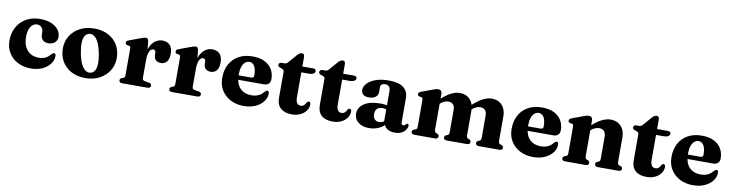

<svg xmlns="http://www.w3.org/2000/svg" viewBox="-22 -1256 7305 1918"><g transform="rotate(10 3630.5 -297.0)"><path d="M507 -344.5Q507 -311.5 482.8 -288.5Q458.5 -265.5 418 -265.5Q379 -265.5 358.8 -286.8Q338.5 -308 338.5 -342V-358.5Q338.5 -391.5 321.5 -411.2Q304.5 -431 275.5 -431Q251 -431 231 -415Q211 -399 199 -367.8Q187 -336.5 187 -291.5Q187 -230.5 207.5 -189.5Q228 -148.5 264 -127.5Q300 -106.5 345.5 -106.5Q383 -106.5 412 -119Q441 -131.5 462.5 -159Q474 -170 480.2 -174Q486.5 -178 493 -178Q502 -178 506 -169.8Q510 -161.5 510 -149.5Q508.5 -105.5 480 -68.5Q451.5 -31.5 402 -9.2Q352.5 13 287.5 13Q213.5 13 155.2 -16.8Q97 -46.5 63.5 -100.5Q30 -154.5 30 -226.5Q30 -302 63 -361.8Q96 -421.5 156 -456Q216 -490.5 297.5 -490.5Q362 -490.5 409 -470.8Q456 -451 481.5 -418Q507 -385 507 -344.5Z M846 -490.5Q927 -490.5 988 -458.5Q1049 -426.5 1082.8 -369.5Q1116.5 -312.5 1116.5 -237Q1116.5 -166.5 1081.2 -109.8Q1046 -53 983.8 -20Q921.5 13 839.5 13Q759 13 698 -19.2Q637 -51.5 603 -108.5Q569 -165.5 569 -240Q569 -312 604.2 -368.5Q639.5 -425 701.8 -457.8Q764 -490.5 846 -490.5ZM882 -48.5Q908.5 -53.5 924 -77.5Q939.5 -101.5 941.8 -145.5Q944 -189.5 931 -254.5Q918.5 -318 899.5 -358.5Q880.5 -399 856 -416.8Q831.5 -434.5 804 -429Q777.5 -424 762 -400Q746.5 -376 744.5 -332Q742.5 -288 755 -223Q767 -160 786.2 -119.2Q805.5 -78.5 829.8 -61Q854 -43.5 882 -48.5Z M1389.5 -269Q1389.5 -343.5 1409.8 -392.8Q1430 -442 1463.5 -466.2Q1497 -490.5 1535.5 -490.5Q1586 -490.5 1613 -461.2Q1640 -432 1640 -374.5Q1640 -319.5 1617.5 -293Q1595 -266.5 1559.5 -266.5Q1523.5 -266.5 1505 -285.5Q1486.5 -304.5 1486.5 -338V-357.5Q1486 -372 1480 -379.2Q1474 -386.5 1460.5 -386.5Q1446.5 -386.5 1434.8 -374.8Q1423 -363 1415.5 -338.5Q1408 -314 1408 -274ZM1397 -451.5 1408 -341.5V-91.5Q1408 -76 1413.2 -69Q1418.5 -62 1435 -59L1475.5 -52Q1489 -49.5 1495.2 -43.2Q1501.5 -37 1501.5 -25.5Q1501.5 -13.5 1493 -6.8Q1484.5 0 1468.5 0H1213.5Q1197 0 1189.2 -6.8Q1181.5 -13.5 1181.5 -25Q1181.5 -33.5 1186.2 -40Q1191 -46.5 1201.5 -50.5L1216.5 -55.5Q1225 -58.5 1228.5 -66.2Q1232 -74 1232 -91.5V-352.5Q1232 -366.5 1228 -372.8Q1224 -379 1215.5 -381L1197 -383.5Q1187 -386.5 1182.8 -391.8Q1178.5 -397 1178.5 -405.5Q1178.5 -415.5 1184.2 -421.8Q1190 -428 1205.5 -433.5L1305.5 -471Q1335.5 -482.5 1348.8 -485.8Q1362 -489 1369.5 -489Q1381.5 -489 1388 -480.5Q1394.5 -472 1397 -451.5Z M1895 -269Q1895 -343.5 1915.2 -392.8Q1935.5 -442 1969 -466.2Q2002.5 -490.5 2041 -490.5Q2091.5 -490.5 2118.5 -461.2Q2145.5 -432 2145.5 -374.5Q2145.5 -319.5 2123 -293Q2100.5 -266.5 2065 -266.5Q2029 -266.5 2010.5 -285.5Q1992 -304.5 1992 -338V-357.5Q1991.5 -372 1985.5 -379.2Q1979.5 -386.5 1966 -386.5Q1952 -386.5 1940.2 -374.8Q1928.5 -363 1921 -338.5Q1913.5 -314 1913.5 -274ZM1902.5 -451.5 1913.5 -341.5V-91.5Q1913.5 -76 1918.8 -69Q1924 -62 1940.5 -59L1981 -52Q1994.5 -49.5 2000.8 -43.2Q2007 -37 2007 -25.5Q2007 -13.5 1998.5 -6.8Q1990 0 1974 0H1719Q1702.5 0 1694.8 -6.8Q1687 -13.5 1687 -25Q1687 -33.5 1691.8 -40Q1696.5 -46.5 1707 -50.5L1722 -55.5Q1730.5 -58.5 1734 -66.2Q1737.5 -74 1737.5 -91.5V-352.5Q1737.5 -366.5 1733.5 -372.8Q1729.5 -379 1721 -381L1702.5 -383.5Q1692.5 -386.5 1688.2 -391.8Q1684 -397 1684 -405.5Q1684 -415.5 1689.8 -421.8Q1695.5 -428 1711 -433.5L1811 -471Q1841 -482.5 1854.2 -485.8Q1867.5 -489 1875 -489Q1887 -489 1893.5 -480.5Q1900 -472 1902.5 -451.5Z M2674.5 -299Q2674.5 -268.5 2657.5 -252Q2640.5 -235.5 2609 -235.5H2304.5V-280H2473.5Q2499.5 -280 2499.5 -304.5Q2499.5 -369.5 2480.2 -400.2Q2461 -431 2429 -431Q2404.5 -431 2385.8 -415Q2367 -399 2356 -367.8Q2345 -336.5 2345 -291Q2345 -197 2388.2 -151.5Q2431.5 -106 2504.5 -106Q2543.5 -106 2573.8 -119Q2604 -132 2626 -160Q2637.5 -171 2643.8 -175Q2650 -179 2656 -179Q2665 -179 2669 -170.5Q2673 -162 2673 -150Q2672 -106.5 2643 -69.2Q2614 -32 2563.2 -9.5Q2512.5 13 2446.5 13Q2372 13 2313.8 -17Q2255.5 -47 2221.8 -100.8Q2188 -154.5 2188 -227Q2188 -305.5 2219.5 -364.8Q2251 -424 2310.2 -457.2Q2369.5 -490.5 2452.5 -490.5Q2524.5 -490.5 2574 -465.8Q2623.5 -441 2649 -398Q2674.5 -355 2674.5 -299Z M2759.5 -421 2739.5 -427.5Q2728 -432 2723 -438Q2718 -444 2718 -452.5Q2718 -464.5 2726 -471Q2734 -477.5 2747.5 -477.5H2776.5Q2787 -477.5 2795.2 -482Q2803.5 -486.5 2814 -499L2883 -578.5Q2896 -593 2907.8 -600Q2919.5 -607 2931 -607Q2943 -607 2950 -599Q2957 -591 2957 -576V-162Q2957 -126 2970.2 -107.2Q2983.5 -88.5 3007.5 -88.5Q3026 -88.5 3036.2 -96.8Q3046.5 -105 3052.8 -115.8Q3059 -126.5 3065.2 -135Q3071.5 -143.5 3082 -144Q3090.5 -144 3095.5 -138Q3100.5 -132 3100.5 -118Q3100.5 -82.5 3079.2 -53Q3058 -23.5 3020.5 -5.8Q2983 12 2935 12Q2862 12 2821.8 -23.5Q2781.5 -59 2781.5 -131.5V-390Q2781.5 -404 2776.2 -410.2Q2771 -416.5 2759.5 -421ZM2893 -418V-477.5H3067Q3080.5 -477.5 3088.2 -471.8Q3096 -466 3096 -455.5Q3096 -439.5 3080.5 -428.8Q3065 -418 3029.5 -418Z M3173.5 -421 3153.5 -427.5Q3142 -432 3137 -438Q3132 -444 3132 -452.5Q3132 -464.5 3140 -471Q3148 -477.5 3161.5 -477.5H3190.5Q3201 -477.5 3209.2 -482Q3217.5 -486.5 3228 -499L3297 -578.5Q3310 -593 3321.8 -600Q3333.5 -607 3345 -607Q3357 -607 3364 -599Q3371 -591 3371 -576V-162Q3371 -126 3384.2 -107.2Q3397.5 -88.5 3421.5 -88.5Q3440 -88.5 3450.2 -96.8Q3460.5 -105 3466.8 -115.8Q3473 -126.5 3479.2 -135Q3485.5 -143.5 3496 -144Q3504.5 -144 3509.5 -138Q3514.5 -132 3514.5 -118Q3514.5 -82.5 3493.2 -53Q3472 -23.5 3434.5 -5.8Q3397 12 3349 12Q3276 12 3235.8 -23.5Q3195.5 -59 3195.5 -131.5V-390Q3195.5 -404 3190.2 -410.2Q3185 -416.5 3173.5 -421ZM3307 -418V-477.5H3481Q3494.5 -477.5 3502.2 -471.8Q3510 -466 3510 -455.5Q3510 -439.5 3494.5 -428.8Q3479 -418 3443.5 -418Z M3869 -66V-76.5L3856.5 -78V-389Q3856.5 -416 3842.5 -431.5Q3828.5 -447 3803.5 -447Q3782 -447 3769.2 -437.5Q3756.5 -428 3756.5 -413.5V-364Q3756.5 -328 3732 -308.5Q3707.5 -289 3663 -289Q3625 -289 3605.8 -305.8Q3586.5 -322.5 3586.5 -353Q3586.5 -385 3614.5 -416.5Q3642.5 -448 3697.8 -469Q3753 -490 3835.5 -490Q3934 -490 3982.2 -452Q4030.5 -414 4030.5 -348.5V-99Q4030.5 -87 4035.8 -80.5Q4041 -74 4051 -74Q4061 -74 4066.2 -79Q4071.5 -84 4076 -89Q4079 -92 4082.2 -94.5Q4085.5 -97 4090 -97Q4097.5 -97 4100.8 -91.8Q4104 -86.5 4104 -78Q4104 -58.5 4090.2 -37.5Q4076.5 -16.5 4049 -1.8Q4021.5 13 3980.5 13Q3930.5 13 3899.8 -8.8Q3869 -30.5 3869 -66ZM3567 -105.5Q3567 -171 3625.8 -210Q3684.5 -249 3790.5 -249Q3821.5 -249 3845.5 -244.2Q3869.5 -239.5 3886 -231L3872 -193.5Q3858.5 -200.5 3845 -204Q3831.5 -207.5 3815.5 -207.5Q3782.5 -207.5 3763.8 -188.8Q3745 -170 3745 -135.5Q3745 -100.5 3762 -82.2Q3779 -64 3806 -64Q3826.5 -64 3845.5 -73.5Q3864.5 -83 3876 -98.5L3887.5 -64.5Q3861.5 -27.5 3815.8 -7.2Q3770 13 3718 13Q3650.5 13 3608.8 -20.2Q3567 -53.5 3567 -105.5Z M4372 -451.5V-91.5Q4372 -74 4375.8 -66.5Q4379.5 -59 4387.5 -55.5L4402 -50Q4418 -42 4418 -26.5Q4418 0 4385.5 0H4177.5Q4161 0 4153.2 -6.8Q4145.5 -13.5 4145.5 -25Q4145.5 -33.5 4150.2 -39.8Q4155 -46 4165 -50.5L4180.5 -55.5Q4189 -58.5 4192.5 -66.2Q4196 -74 4196 -91.5V-354Q4196 -368 4192 -374.2Q4188 -380.5 4179.5 -382.5L4161 -385Q4151 -388 4146.8 -393.2Q4142.5 -398.5 4142.5 -407Q4142.5 -417 4148.2 -423Q4154 -429 4169 -435L4272.5 -473.5Q4294 -482 4307.8 -485.8Q4321.5 -489.5 4333.5 -489.5Q4352.5 -489.5 4362.2 -478.8Q4372 -468 4372 -451.5ZM4355.5 -335 4329.5 -362.5 4346.5 -378Q4413.5 -440.5 4462 -465.5Q4510.5 -490.5 4553 -490.5Q4618.5 -490.5 4657.5 -448Q4696.5 -405.5 4696.5 -335.5V-92Q4696.5 -74.5 4700.2 -66.8Q4704 -59 4712.5 -55.5L4726.5 -50Q4742 -42 4742 -26.5Q4742 0 4709.5 0H4507Q4474 0 4474 -26.5Q4474 -42 4490 -50L4505 -55.5Q4513.5 -59 4517 -66.8Q4520.5 -74.5 4520.5 -92V-310.5Q4520.5 -348.5 4503.5 -367.2Q4486.5 -386 4455 -386Q4436 -386 4415.2 -377.5Q4394.5 -369 4374.5 -351.5ZM4679.5 -335 4653.5 -362.5 4671 -378Q4737.5 -440.5 4786.2 -465.5Q4835 -490.5 4877.5 -490.5Q4942.5 -490.5 4981.8 -448Q5021 -405.5 5021 -335.5V-92Q5021 -74.5 5024.8 -66.5Q5028.5 -58.5 5037 -55.5L5051.5 -50.5Q5062 -46 5066.5 -39.8Q5071 -33.5 5071 -25Q5071 -13.5 5063.5 -6.8Q5056 0 5039 0H4831Q4798.5 0 4798.5 -26.5Q4798.5 -42 4814.5 -50L4829 -55.5Q4837.5 -59 4841.2 -66.8Q4845 -74.5 4845 -92V-310.5Q4845 -348.5 4827.8 -367.2Q4810.5 -386 4779.5 -386Q4760 -386 4739.5 -377.5Q4719 -369 4698.5 -351.5Z M5610 -299Q5610 -268.5 5593 -252Q5576 -235.5 5544.5 -235.5H5240V-280H5409Q5435 -280 5435 -304.5Q5435 -369.5 5415.8 -400.2Q5396.5 -431 5364.5 -431Q5340 -431 5321.2 -415Q5302.5 -399 5291.5 -367.8Q5280.5 -336.5 5280.5 -291Q5280.5 -197 5323.8 -151.5Q5367 -106 5440 -106Q5479 -106 5509.2 -119Q5539.5 -132 5561.5 -160Q5573 -171 5579.2 -175Q5585.5 -179 5591.5 -179Q5600.5 -179 5604.5 -170.5Q5608.5 -162 5608.5 -150Q5607.5 -106.5 5578.5 -69.2Q5549.5 -32 5498.8 -9.5Q5448 13 5382 13Q5307.5 13 5249.2 -17Q5191 -47 5157.2 -100.8Q5123.5 -154.5 5123.5 -227Q5123.5 -305.5 5155 -364.8Q5186.5 -424 5245.8 -457.2Q5305 -490.5 5388 -490.5Q5460 -490.5 5509.5 -465.8Q5559 -441 5584.5 -398Q5610 -355 5610 -299Z M5900 -451.5V-91.5Q5900 -74 5903.8 -66.5Q5907.5 -59 5915.5 -55.5L5930 -50Q5946 -42 5946 -26.5Q5946 0 5913.5 0H5705.5Q5689 0 5681.2 -6.8Q5673.5 -13.5 5673.5 -25Q5673.5 -33.5 5678.2 -39.8Q5683 -46 5693 -50.5L5708.5 -55.5Q5717 -58.5 5720.5 -66.2Q5724 -74 5724 -91.5V-354Q5724 -368 5720 -374.2Q5716 -380.5 5707.5 -382.5L5689 -385Q5679 -388 5674.8 -393.2Q5670.5 -398.5 5670.5 -407Q5670.5 -417 5676.2 -423Q5682 -429 5697 -435L5800.5 -473.5Q5822 -482 5835.8 -485.8Q5849.5 -489.5 5861.5 -489.5Q5880.5 -489.5 5890.2 -478.8Q5900 -468 5900 -451.5ZM5883.5 -335 5857.5 -362.5 5874.5 -378Q5941.5 -440.5 5991 -465.5Q6040.5 -490.5 6083 -490.5Q6148.5 -490.5 6188.5 -448Q6228.5 -405.5 6228.5 -335.5V-92Q6228.5 -74.5 6232.2 -66.5Q6236 -58.5 6244.5 -55.5L6259 -50.5Q6269.5 -46 6274.2 -39.8Q6279 -33.5 6279 -25Q6279 -13.5 6271.2 -6.8Q6263.5 0 6246.5 0H6039Q6006 0 6006 -26.5Q6006 -42 6022 -50L6036.5 -55.5Q6045.5 -59 6049 -66.8Q6052.5 -74.5 6052.5 -92V-310.5Q6052.5 -348.5 6034.5 -367.2Q6016.5 -386 5985 -386Q5966 -386 5944.2 -377.5Q5922.5 -369 5902.5 -351.5Z M6357.5 -421 6337.5 -427.5Q6326 -432 6321 -438Q6316 -444 6316 -452.5Q6316 -464.5 6324 -471Q6332 -477.5 6345.5 -477.5H6374.5Q6385 -477.5 6393.2 -482Q6401.5 -486.5 6412 -499L6481 -578.5Q6494 -593 6505.8 -600Q6517.5 -607 6529 -607Q6541 -607 6548 -599Q6555 -591 6555 -576V-162Q6555 -126 6568.2 -107.2Q6581.5 -88.5 6605.5 -88.5Q6624 -88.5 6634.2 -96.8Q6644.5 -105 6650.8 -115.8Q6657 -126.5 6663.2 -135Q6669.5 -143.5 6680 -144Q6688.5 -144 6693.5 -138Q6698.5 -132 6698.5 -118Q6698.5 -82.5 6677.2 -53Q6656 -23.5 6618.5 -5.8Q6581 12 6533 12Q6460 12 6419.8 -23.5Q6379.5 -59 6379.5 -131.5V-390Q6379.5 -404 6374.2 -410.2Q6369 -416.5 6357.5 -421ZM6491 -418V-477.5H6665Q6678.5 -477.5 6686.2 -471.8Q6694 -466 6694 -455.5Q6694 -439.5 6678.5 -428.8Q6663 -418 6627.5 -418Z M7231.5 -299Q7231.5 -268.5 7214.5 -252Q7197.5 -235.5 7166 -235.5H6861.5V-280H7030.5Q7056.5 -280 7056.5 -304.5Q7056.5 -369.5 7037.2 -400.2Q7018 -431 6986 -431Q6961.5 -431 6942.8 -415Q6924 -399 6913 -367.8Q6902 -336.5 6902 -291Q6902 -197 6945.2 -151.5Q6988.5 -106 7061.5 -106Q7100.5 -106 7130.8 -119Q7161 -132 7183 -160Q7194.5 -171 7200.8 -175Q7207 -179 7213 -179Q7222 -179 7226 -170.5Q7230 -162 7230 -150Q7229 -106.5 7200 -69.2Q7171 -32 7120.2 -9.5Q7069.5 13 7003.5 13Q6929 13 6870.8 -17Q6812.5 -47 6778.8 -100.8Q6745 -154.5 6745 -227Q6745 -305.5 6776.5 -364.8Q6808 -424 6867.2 -457.2Q6926.5 -490.5 7009.5 -490.5Q7081.5 -490.5 7131 -465.8Q7180.5 -441 7206 -398Q7231.5 -355 7231.5 -299Z"/></g></svg>

Font: Fraunces
Style: Bold
Weight: 700
Version: Version 1.000;[b76b70a41]